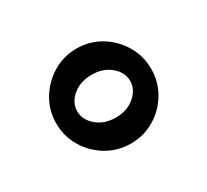

<svg xmlns="http://www.w3.org/2000/svg" viewBox="-70 -552 504 468"><g transform="rotate(-30 182.5 -317.5)"><path d="M49.3 -317.4Q49.3 -354 67.6 -384.3Q85.9 -414.6 116.2 -432.9Q146.5 -451.2 183.1 -451.2Q219.7 -451.2 250 -432.9Q280.3 -414.6 298.3 -384.3Q316.4 -354 316.4 -317.4Q316.4 -280.8 298.3 -250.5Q280.3 -220.2 250 -202.1Q219.7 -184.1 183.1 -184.1Q146.5 -184.1 116.2 -202.1Q85.9 -220.2 67.6 -250.5Q49.3 -280.8 49.3 -317.4ZM108.4 -317.4Q108.4 -293.5 129.6 -275.4Q150.9 -257.3 183.1 -257.3Q214.8 -257.3 236.1 -275.4Q257.3 -293.5 257.3 -317.4Q257.3 -341.8 236.1 -359.6Q214.8 -377.4 183.1 -377.4Q150.9 -377.4 129.6 -359.6Q108.4 -341.8 108.4 -317.4Z"/></g></svg>

Font: Pinar-DS1-FD SemiBold
Style: Regular
Weight: 600
Designer: Amin Abedi
Version: Version 3.000